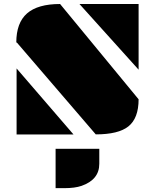

<svg xmlns="http://www.w3.org/2000/svg" viewBox="-20 -685 789 978"><path d="M384.8 -664.6H686V-330.1ZM65.9 -468.3H63Q63 -568.8 117.7 -616.7Q172.4 -664.6 286.1 -664.6L686 -179.2Q686 -82.5 633.8 -41Q583 -0.5 467.8 -0.5ZM64.5 -336.4 354.5 0H64.5ZM485.8 72.8V149.4Q485.8 230 395.5 261.7Q361.3 273.4 308.6 273.4H263.2V72.8Z"/></svg>

Font: Plaster
Style: Regular
Weight: 400
Designer: Eben Sorkin
Foundry: Eben Sorkin
Version: Version 1.007